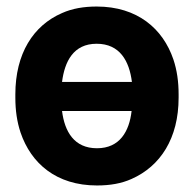

<svg xmlns="http://www.w3.org/2000/svg" viewBox="-20 -558 598 588"><path d="M27 -259C27 -220 32 -185 43 -152C75 -58 152 10 277 10C317 10 352 4 383 -10C471 -49 527 -134 527 -259V-269C527 -308 522 -343 511 -376C479 -470 401 -538 276 -538C237 -538 201 -532 170 -518C82 -480 27 -394 27 -269ZM170 -218H383C376 -156 347 -104 277 -104C207 -104 178 -155 170 -218ZM170 -307C178 -370 205 -424 276 -424C347 -424 376 -371 384 -307Z"/></svg>

Font: Asimov Pro
Style: Bd
Weight: 700
Designer: Google
Version: Version 2.000980; 2014